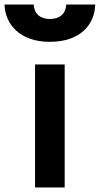

<svg xmlns="http://www.w3.org/2000/svg" viewBox="-106 -829 441 849"><path d="M49 0H180V-544H49ZM-86 -809C-84 -726 -22 -644 114 -644C251 -644 313 -722 315 -809H187C185 -769 159 -745 114 -745C71 -745 45 -769 43 -809Z"/></svg>

Font: Mluvka
Style: Bold
Weight: 700
Designer: Modified by Jiří Krblich, Original typeface by Gumpita Rahayu
Foundry: Gumpita Rahayu & Jiří Krblich
Version: Version 2.000;Glyphs 3.1.1 (3134)